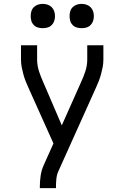

<svg xmlns="http://www.w3.org/2000/svg" viewBox="-20 -763 640 988"><path d="M185 205V198Q185 170 189 142Q193 114 204 89L255 -25L127 -310Q119 -327 112 -345Q105 -363 100 -381.5Q95 -400 91.5 -418.5Q88 -437 88 -457V-530H171V-457Q171 -441 173.5 -426Q176 -411 180.5 -396.5Q185 -382 191 -367.5Q197 -353 203 -339L298 -118L397 -340Q410 -368 419.5 -397Q429 -426 429 -457V-530H512V-457Q512 -437 508.5 -418.5Q505 -400 500 -381.5Q495 -363 488 -345Q481 -327 473 -310L280 119Q272 137 270 157.5Q268 178 268 198V205ZM400 -618Q387 -618 375 -621.5Q363 -625 354 -634Q345 -643 341.5 -655Q338 -667 338 -680Q338 -693 341.5 -705Q345 -717 354 -726Q363 -735 375 -739Q387 -743 400 -743Q413 -743 425 -739Q437 -735 446 -726Q455 -717 459 -705Q463 -693 463 -680Q463 -667 459 -655Q455 -643 446 -634Q437 -625 425 -621.5Q413 -618 400 -618ZM200 -618Q187 -618 175 -621.5Q163 -625 154 -634Q145 -643 141.5 -655Q138 -667 138 -680Q138 -693 141.5 -705Q145 -717 154 -726Q163 -735 175 -739Q187 -743 200 -743Q213 -743 225 -739Q237 -735 246 -726Q255 -717 259 -705Q263 -693 263 -680Q263 -667 259 -655Q255 -643 246 -634Q237 -625 225 -621.5Q213 -618 200 -618Z"/></svg>

Font: Iosevka Curly Extended
Style: Regular
Weight: 400
Width: 7
Monospace: yes
Designer: Belleve Invis
Foundry: Belleve Invis
Version: Version 11.1.0; ttfautohint (v1.8.3)